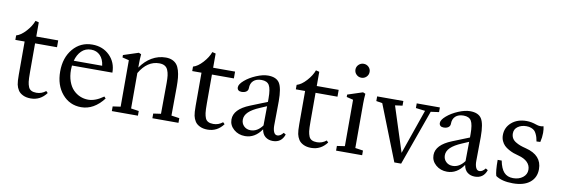

<svg xmlns="http://www.w3.org/2000/svg" viewBox="-52 -1039 4161 1423"><g transform="rotate(10 2029.0 -328.0)"><path d="M205.6 12.2Q171.9 12.2 147.5 0.2Q123 -11.7 111.3 -30.3Q99.1 -49.3 94.2 -72.3Q89.4 -95.2 89.4 -146V-395.5H19.5V-429.2Q54.7 -439 91.3 -479.5Q127.9 -520 142.1 -560.1L168 -553.7V-446.8H333V-395.5H168V-180.7Q168 -127.9 170.9 -106.4Q173.8 -85 180.7 -68.4Q193.4 -36.6 240.7 -36.6Q280.3 -36.6 311 -62L324.2 -49.3Q278.8 12.2 205.6 12.2Z M585.4 11.2Q498.5 11.2 442.9 -54.4Q387.2 -120.1 387.2 -223.6Q387.2 -327.1 443.6 -393.8Q500 -460.4 588.9 -460.4Q667 -460.4 718.5 -409.7Q770 -358.9 770 -281.2H465.8Q463.9 -267.1 463.9 -249Q463.9 -200.7 477.5 -162.4Q491.2 -124 514.2 -100.6Q537.1 -77.1 566.2 -64.9Q595.2 -52.7 627.4 -52.7Q681.6 -52.7 742.2 -96.7L753.9 -83.5Q680.7 11.2 585.4 11.2ZM586.4 -421.9Q542.5 -421.9 513.7 -393.3Q484.9 -364.7 472.7 -318.4H686.5Q680.7 -367.2 654.1 -394.5Q627.4 -421.9 586.4 -421.9Z M815.4 0V-35.2L874 -43.5V-393.1L824.2 -405.3V-423.3L937.5 -460.4L956.1 -452.6Q952.6 -414.1 952.6 -379.9V-351.6Q987.8 -403.3 1036.6 -431.9Q1085.4 -460.4 1141.6 -460.4Q1169.9 -460.4 1190.9 -450.9Q1211.9 -441.4 1224.6 -425Q1237.3 -408.7 1244.9 -382.6Q1252.4 -356.4 1255.1 -327.9Q1257.8 -299.3 1257.8 -261.2Q1257.8 -115.2 1256.3 -43.9L1316.9 -35.2V0H1120.6V-35.2L1177.7 -43.5Q1179.2 -158.2 1179.2 -276.9Q1179.2 -310.1 1176.5 -331.8Q1173.8 -353.5 1165.8 -372.6Q1157.7 -391.6 1141.6 -400.6Q1125.5 -409.7 1100.6 -409.7Q1011.2 -409.7 952.6 -310.5V-43.9L1011.7 -35.2V0Z M1536.6 12.2Q1502.9 12.2 1478.5 0.2Q1454.1 -11.7 1442.4 -30.3Q1430.2 -49.3 1425.3 -72.3Q1420.4 -95.2 1420.4 -146V-395.5H1350.6V-429.2Q1385.7 -439 1422.4 -479.5Q1459 -520 1473.1 -560.1L1499 -553.7V-446.8H1664.1V-395.5H1499V-180.7Q1499 -127.9 1502 -106.4Q1504.9 -85 1511.7 -68.4Q1524.4 -36.6 1571.8 -36.6Q1611.3 -36.6 1642.1 -62L1655.3 -49.3Q1609.9 12.2 1536.6 12.2Z M1818.8 11.2Q1769 11.2 1734.1 -19Q1699.2 -49.3 1699.2 -93.3Q1699.2 -170.4 1816.4 -217.3L1942.9 -268.1V-294.4Q1942.9 -365.2 1926.8 -392.6Q1910.6 -419.9 1868.7 -419.9Q1829.6 -419.9 1807.9 -399.9Q1786.1 -379.9 1786.1 -343.3Q1786.1 -326.7 1772.7 -316.9Q1759.3 -307.1 1736.8 -307.1Q1721.2 -307.1 1712.6 -314.7Q1704.1 -322.3 1704.1 -335.9Q1704.1 -359.4 1738.8 -389.2Q1773.4 -418.9 1822.8 -439.7Q1872.1 -460.4 1910.6 -460.4Q1973.1 -460.4 1997.1 -423.1Q2021 -385.7 2021 -286.6Q2021 -252.4 2020 -189.5Q2019 -126.5 2019 -106.4Q2018.6 -75.7 2027.3 -55.4Q2036.1 -35.2 2054.2 -35.2Q2077.1 -35.2 2098.1 -62.5L2114.7 -52.7Q2093.3 11.2 2027.8 11.2Q1995.1 11.2 1972.2 -6.6Q1949.2 -24.4 1942.9 -61.5Q1893.1 11.2 1818.8 11.2ZM1782.2 -106.4Q1782.2 -77.1 1802 -57.9Q1821.8 -38.6 1852.1 -38.6Q1902.8 -38.6 1940.9 -90.3L1942.4 -235.4L1892.1 -213.9Q1835.4 -189.9 1808.8 -163.8Q1782.2 -137.7 1782.2 -106.4Z M2316.4 12.2Q2282.7 12.2 2258.3 0.2Q2233.9 -11.7 2222.2 -30.3Q2210 -49.3 2205.1 -72.3Q2200.2 -95.2 2200.2 -146V-395.5H2130.4V-429.2Q2165.5 -439 2202.1 -479.5Q2238.8 -520 2252.9 -560.1L2278.8 -553.7V-446.8H2443.8V-395.5H2278.8V-180.7Q2278.8 -127.9 2281.7 -106.4Q2284.7 -85 2291.5 -68.4Q2304.2 -36.6 2351.6 -36.6Q2391.1 -36.6 2421.9 -62L2435.1 -49.3Q2389.6 12.2 2316.4 12.2Z M2540 -617.2Q2540 -638.7 2555.9 -654.1Q2571.8 -669.4 2593.3 -669.4Q2615.2 -669.4 2630.9 -654.3Q2646.5 -639.2 2646.5 -617.2Q2646.5 -595.2 2630.9 -579.8Q2615.2 -564.5 2593.3 -564.5Q2571.3 -564.5 2555.7 -579.8Q2540 -595.2 2540 -617.2ZM2502.9 0V-35.2L2561.5 -43.9V-393.1L2511.7 -405.3V-423.3L2625 -460.4L2643.6 -452.6Q2640.1 -414.1 2640.1 -379.9V-43.9L2699.2 -35.2V0Z M2943.4 11.2 2778.8 -406.2 2732.9 -413.6V-448.7H2930.2V-413.6L2875 -406.2L2983.9 -67.9L3101.1 -404.8L3030.8 -413.6V-448.7H3205.1V-413.6L3143.6 -405.3L2994.6 11.2Z M3339.4 11.2Q3289.6 11.2 3254.6 -19Q3219.7 -49.3 3219.7 -93.3Q3219.7 -170.4 3336.9 -217.3L3463.4 -268.1V-294.4Q3463.4 -365.2 3447.3 -392.6Q3431.2 -419.9 3389.2 -419.9Q3350.1 -419.9 3328.4 -399.9Q3306.6 -379.9 3306.6 -343.3Q3306.6 -326.7 3293.2 -316.9Q3279.8 -307.1 3257.3 -307.1Q3241.7 -307.1 3233.2 -314.7Q3224.6 -322.3 3224.6 -335.9Q3224.6 -359.4 3259.3 -389.2Q3293.9 -418.9 3343.3 -439.7Q3392.6 -460.4 3431.2 -460.4Q3493.7 -460.4 3517.6 -423.1Q3541.5 -385.7 3541.5 -286.6Q3541.5 -252.4 3540.5 -189.5Q3539.6 -126.5 3539.6 -106.4Q3539.1 -75.7 3547.9 -55.4Q3556.6 -35.2 3574.7 -35.2Q3597.7 -35.2 3618.7 -62.5L3635.3 -52.7Q3613.8 11.2 3548.3 11.2Q3515.6 11.2 3492.7 -6.6Q3469.7 -24.4 3463.4 -61.5Q3413.6 11.2 3339.4 11.2ZM3302.7 -106.4Q3302.7 -77.1 3322.5 -57.9Q3342.3 -38.6 3372.6 -38.6Q3423.3 -38.6 3461.4 -90.3L3462.9 -235.4L3412.6 -213.9Q3356 -189.9 3329.3 -163.8Q3302.7 -137.7 3302.7 -106.4Z M3705.1 -21Q3694.3 -53.2 3694.3 -140.6H3724.6Q3735.8 -82 3761 -54.4Q3786.1 -26.9 3830.1 -26.9Q3873.5 -26.9 3902.6 -49.6Q3931.6 -72.3 3931.6 -107.4Q3931.6 -140.6 3908 -164.1Q3884.3 -187.5 3840.8 -198.7Q3819.3 -204.1 3801.8 -210.4Q3784.2 -216.8 3764.4 -227.8Q3744.6 -238.8 3731.2 -252Q3717.8 -265.1 3709 -284.9Q3700.2 -304.7 3700.2 -328.1Q3700.2 -385.7 3743.7 -423.6Q3787.1 -461.4 3856.4 -461.4Q3892.1 -461.4 3931.2 -447.3Q3960.4 -437 3985.8 -444.8Q3991.2 -423.8 3991.2 -395.5Q3991.2 -361.3 3982.4 -326.2L3954.1 -324.7Q3950.2 -343.3 3947.5 -353.8Q3944.8 -364.3 3937.7 -379.4Q3930.7 -394.5 3921.9 -402.8Q3913.1 -411.1 3897.5 -417.2Q3881.8 -423.3 3861.3 -423.3Q3824.2 -423.3 3797.6 -404.8Q3771 -386.2 3771 -353.5Q3771 -333 3779.8 -317.6Q3788.6 -302.2 3806.2 -291.5Q3823.7 -280.8 3841.6 -274.2Q3859.4 -267.6 3885.3 -261.2Q4007.8 -230.5 4007.8 -125.5Q4007.8 -62 3962.6 -25.4Q3917.5 11.2 3834.5 11.2Q3751.5 11.2 3705.1 -21Z"/></g></svg>

Font: Elstob 8pt
Style: Regular
Weight: 400
Designer: Peter S. Baker
Version: Version 1.015